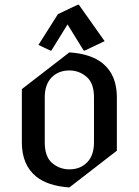

<svg xmlns="http://www.w3.org/2000/svg" viewBox="-20 -780 592 819"><path d="M275.9 19.5Q183.6 13.2 133.8 -27.3Q73.2 -77.1 73.2 -172.4V-399.9L275.9 -556.6Q368.2 -550.3 418 -509.8Q478.5 -460.4 478.5 -364.7V-137.2ZM275.9 -57.6Q322.3 -57.6 351.6 -87.4Q380.9 -117.2 380.9 -172.4V-364.7Q380.9 -425.8 348.9 -452.6Q316.9 -479.5 275.9 -479.5Q229.5 -479.5 200.2 -449.7Q170.9 -419.9 170.9 -364.7V-172.4Q170.9 -111.3 202.6 -84.5Q234.4 -57.6 275.9 -57.6ZM316.4 -759.8 426.3 -604.5 341.8 -564.5H336.9L268.1 -675.8L199.2 -564.5H194.3L144 -588.4L227.1 -719.7L311.5 -759.8Z"/></svg>

Font: Nova Cut
Style: Book
Weight: 400
Version: Version 2.000